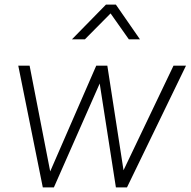

<svg xmlns="http://www.w3.org/2000/svg" viewBox="-20 -810 824 830"><path d="M165 0H213L411 -449L481 0H529L784 -526H730L514 -74L444 -526H396L197 -69L108 -526H59ZM291 -640H347L458 -752L537 -640H585L481 -790H438Z"/></svg>

Font: Mluvka ExtraLight
Style: Italic
Weight: 200
Italic angle: -8°
Designer: Modified by Jiří Krblich, Original typeface by Gumpita Rahayu
Foundry: Gumpita Rahayu & Jiří Krblich
Version: Version 2.000;Glyphs 3.1.1 (3134)